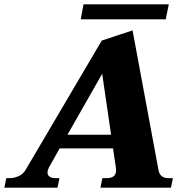

<svg xmlns="http://www.w3.org/2000/svg" viewBox="-55 -865 851 885"><path d="M709 -776H317L330 -845H723ZM742 -44 733 0H408L417 -44H438Q480 -44 480 -80Q480 -88 479 -93L466 -181H220L171 -94Q164 -80 164 -70Q164 -57 174 -50.5Q184 -44 198 -44H219L210 0H-35L-26 -44H-10Q11 -44 31.5 -53.5Q52 -63 63 -82L414 -678L556 -725L676 -79Q684 -44 720 -44ZM457 -244 416 -525 256 -244Z"/></svg>

Font: Taviraj
Style: Bold Italic
Weight: 700
Italic angle: -12°
Designer: Katatrad Team
Foundry: CadsonDemak
Version: Version 1.001